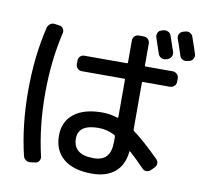

<svg xmlns="http://www.w3.org/2000/svg" viewBox="-94 -950 1188 1112"><g transform="rotate(10 500.0 -394.0)"><path d="M781.2 -830.1Q794.9 -834 808.6 -827.6Q822.3 -821.3 827.1 -806.6Q837.9 -776.4 858.4 -714.8Q862.3 -701.2 855 -688Q847.7 -674.8 834 -669.9L823.2 -667Q809.6 -663.1 796.4 -669.9Q783.2 -676.8 778.3 -691.4L748 -781.2Q743.2 -794.9 749 -808.6Q754.9 -822.3 768.6 -826.2ZM952.1 -823.2Q980.5 -742.2 985.4 -724.6Q989.3 -711.9 981.9 -698.7Q974.6 -685.5 960.9 -681.6L948.2 -678.7Q933.6 -674.8 920.4 -681.6Q907.2 -688.5 903.3 -702.1Q886.7 -754.9 871.1 -796.9Q866.2 -810.5 873 -823.7Q879.9 -836.9 892.6 -840.8L906.2 -844.7Q919.9 -849.6 933.6 -843.3Q947.3 -836.9 952.1 -823.2ZM510.7 -208Q390.6 -208 390.6 -125Q390.6 -30.3 510.7 -30.3Q561.5 -30.3 586.4 -57.6Q611.3 -85 611.3 -144.5V-175.8Q611.3 -180.7 606.4 -183.6Q560.5 -208 510.7 -208ZM515.6 59.6Q408.2 59.6 349.6 11.2Q291 -37.1 291 -125Q291 -207 349.6 -253.4Q408.2 -299.8 515.6 -299.8Q560.5 -299.8 606.4 -285.2Q607.4 -284.2 609.4 -285.6Q611.3 -287.1 611.3 -289.1V-509.8Q611.3 -514.6 606.4 -514.6H356.4Q341.8 -514.6 331.5 -524.9Q321.3 -535.2 321.3 -549.8V-570.3Q321.3 -585 331.1 -595.2Q340.8 -605.5 356.4 -605.5H606.4Q611.3 -605.5 611.3 -610.4V-740.2Q611.3 -754.9 621.1 -765.1Q630.9 -775.4 646.5 -775.4H674.8Q689.5 -775.4 700.2 -765.1Q710.9 -754.9 710.9 -740.2V-610.4Q710.9 -605.5 715.8 -605.5H875Q889.6 -605.5 900.4 -595.2Q911.1 -585 911.1 -570.3V-549.8Q911.1 -535.2 900.4 -524.9Q889.6 -514.6 875 -514.6H715.8Q710.9 -514.6 710.9 -509.8V-234.4Q710.9 -229.5 714.8 -225.6Q776.4 -180.7 869.1 -88.9Q879.9 -78.1 879.9 -64Q879.9 -49.8 869.1 -39.1L849.6 -19.5Q838.9 -9.8 824.7 -9.8Q810.5 -9.8 799.8 -21.5Q751 -72.3 711.9 -106.4Q709 -108.4 709 -103.5Q700.2 -22.5 650.4 18.6Q600.6 59.6 515.6 59.6ZM155.3 56.6Q140.6 58.6 128.4 50.3Q116.2 42 112.3 27.3Q70.3 -147.5 70.3 -349.6Q70.3 -551.8 112.3 -726.6Q116.2 -741.2 127.9 -750Q139.6 -758.8 155.3 -756.8L182.6 -752.9Q196.3 -752 204.6 -739.7Q212.9 -727.5 210 -713.9Q169.9 -542 169.9 -350.1Q169.9 -158.2 210 13.7Q212.9 27.3 205.1 39.6Q197.3 51.8 182.6 52.7Z"/></g></svg>

Font: Rounded-L Mgen+ 1m medium
Style: Regular
Weight: 500
Designer: [Source Han Sans]
Ryoko NISHIZUKA  (kana & ideographs); Paul D. Hunt (Latin, Greek & Cyrillic); Wenlong ZHANG  (bopomofo
Version: Version 1.059.20150602